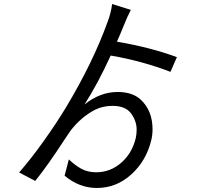

<svg xmlns="http://www.w3.org/2000/svg" viewBox="-20 -862 1040 954"><path d="M461 72Q374 72 301 11L322 -70Q351 -42 383 -24Q415 -6 458 -6Q528 -6 582.5 -53.5Q637 -101 655 -178Q659 -199 659 -218Q659 -260 631.5 -298Q604 -336 539 -336Q492 -336 453 -317Q383 -281 330 -212L303 -172Q216 -38 155 37L75 -5Q132 -70 196 -159.5Q260 -249 307 -327Q442 -551 516 -757Q532 -800 537 -842L630 -813Q612 -778 594 -733Q579 -695 561 -655Q730 -626 859 -578L827 -505Q687 -559 530 -586Q467 -448 400 -343Q478 -405 564 -405Q637 -405 678 -368Q738 -313 738 -219Q738 -191 731 -163Q706 -62 632 5Q558 72 461 72Z"/></svg>

Font: Source Han Sans & Saira Hybrid
Style: Regular
Weight: 400
Designer: Ryoko NISHIZUKA 西塚涼子 (kana & ideographs); Paul D. Hunt (Latin, Greek & Cyrillic); Wenlong ZHANG 张文龙 (bopomofo); Sandoll 
Foundry: Adobe Systems Incorporated
Version: Version 1.00;August 2, 2021;FontCreator 13.0.0.2675 64-bit